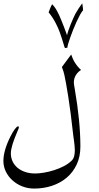

<svg xmlns="http://www.w3.org/2000/svg" viewBox="-20 -1020 585 1130"><path d="M457 -608.4Q436.5 -595.2 425.5 -576.2Q414.6 -557.1 414.6 -533.7Q414.6 -528.3 416 -520Q417.5 -511.7 419.4 -500Q436.5 -400.9 444.8 -315.7Q453.1 -230.5 453.1 -157.2Q453.1 -98.1 431.4 -52Q409.7 -5.9 372.6 25.6Q335.4 57.1 285.9 73.5Q236.3 89.8 181.2 89.8Q144.5 89.8 111.8 77.1Q79.1 64.5 54.2 42.2Q29.3 20 14.6 -9.5Q0 -39.1 0 -72.8Q0 -102.5 10 -137.9Q20 -173.3 40.5 -214.8Q54.7 -243.2 67.1 -259.8Q79.6 -276.4 85.9 -276.4Q91.3 -276.4 91.3 -270Q91.3 -265.6 82 -245.6Q63.5 -202.6 53.7 -170.7Q43.9 -138.7 43.9 -116.7Q43.9 -91.8 54 -70.3Q64 -48.8 82.5 -33Q101.1 -17.1 127.7 -8.1Q154.3 1 187.5 1Q209.5 1 238.8 -3.9Q268.1 -8.8 298.1 -18.3Q328.1 -27.8 355.7 -42Q383.3 -56.2 402.3 -75.2Q412.6 -85.4 416.5 -101.1Q420.4 -116.7 420.4 -135.3Q420.4 -148.4 418.9 -162.4Q417.5 -176.3 415.8 -189.7Q414.1 -203.1 412.1 -216.1Q410.2 -229 409.2 -239.7Q403.3 -295.9 396.2 -349.6Q389.2 -403.3 382.1 -449Q375 -494.6 368.7 -529.1Q362.3 -563.5 358.4 -581.1Q356 -590.8 352.8 -601.8Q349.6 -612.8 344.2 -625.5L398.9 -699.2Q417 -644 457 -608.4ZM287.1 -995.1Q293.5 -988.3 298.3 -982.2Q303.2 -976.1 307.6 -969.2Q312 -962.4 316.4 -953.9Q320.8 -945.3 326.7 -933.6Q330.1 -927.2 334.7 -915.5Q339.4 -903.8 345 -890.4Q350.6 -877 356 -863Q361.3 -849.1 365.5 -837.6Q369.6 -826.2 372.3 -819.1Q375 -812 374.5 -812Q376.5 -823.2 382.8 -841.3Q389.2 -859.4 396.7 -878.4Q404.3 -897.5 411.9 -914.1Q419.4 -930.7 423.8 -939Q434.1 -956.5 444.1 -972.2Q454.1 -987.8 463.9 -1000.5Q464.8 -996.6 465.6 -991.2Q466.3 -985.8 467 -980Q467.8 -974.1 468.3 -968.8Q468.8 -963.4 468.8 -959.5Q460 -949.7 450 -931.2Q439.9 -912.6 429.7 -890.1Q419.4 -867.7 409.9 -843.5Q400.4 -819.3 393.1 -798.6Q385.7 -777.8 381.3 -762.5Q377 -747.1 377 -742.2Q377 -740.2 377.4 -740.2Q376.5 -740.2 372.8 -738.8Q369.1 -737.3 365.7 -737.3Q361.8 -737.3 360.4 -740.7Q351.1 -771.5 344.7 -791.7Q338.4 -812 332.8 -827.1Q327.1 -842.3 321.8 -855Q316.4 -867.7 308.1 -883.3Q299.3 -900.4 289.1 -916.3Q278.8 -932.1 266.1 -947.3Q271.5 -961.9 276.4 -973.9Q281.2 -985.8 287.1 -995.1Z"/></svg>

Font: HM XNiloofar
Style: Regular
Weight: 400
Designer: Hossein Movahhedian
Version: Version 2.8, 2015